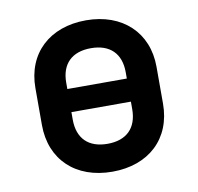

<svg xmlns="http://www.w3.org/2000/svg" viewBox="-68 -631 736 712"><g transform="rotate(-10 300.0 -275.0)"><path d="M300 10C438 10 528 -75 528 -206V-345C528 -474 437 -560 300 -560C162 -560 72 -475 72 -345V-206C72 -75 162 10 300 10ZM188 -321V-345C188 -415 228 -455 300 -455C372 -455 412 -415 412 -345V-321ZM300 -95C228 -95 188 -135 188 -206V-234H412V-206C412 -135 372 -95 300 -95Z"/></g></svg>

Font: JetBrains Mono
Style: Bold
Weight: 558
Monospace: yes
Designer: Philipp Nurullin, Konstantin Bulenkov
Foundry: JetBrains
Version: Version 2.305